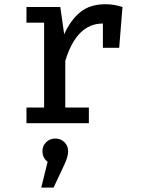

<svg xmlns="http://www.w3.org/2000/svg" viewBox="-20 -573 655 893"><path d="M103.1 0V-72.8H185.1V-467.7H103.1V-540.5H260.5L278.5 -413.8Q309.2 -481 354.1 -517.2Q399 -553.3 470.8 -553.3Q494.4 -553.3 512.6 -549.7Q530.8 -546.2 549.7 -540.5L534.4 -350.8H458.5V-463.6H457.9Q336.4 -463.6 283.6 -289.7V-72.8H393.3V0ZM237.4 71.3Q262.6 71.3 279.7 88.2Q296.9 105.1 296.9 130.3Q296.9 154.9 280 191.3L229.2 299.5H171.8L201.5 179.5Q177.4 160.5 177.4 130.3Q177.4 105.1 194.9 88.2Q212.3 71.3 237.4 71.3Z"/></svg>

Font: Fira Code Retina
Style: Regular
Weight: 450
Monospace: yes
Designer: Carrois Corporate, Edenspiekermann AG, Nikita Prokopov
Foundry: Carrois Corporate, Edenspiekermann AG, Nikita Prokopov
Version: Version 6.002